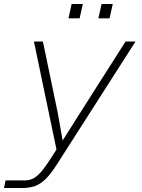

<svg xmlns="http://www.w3.org/2000/svg" viewBox="-41 -752 711 962"><path d="M248 -188 273 -48 350 -170 588 -544H638L242 75Q212 122 185.5 147Q159 172 132 181Q105 190 71 190H-21L-13 152H82Q105 152 124 143Q143 134 164.5 109.5Q186 85 214 41L242 -3L129 -544H174ZM452 -660 468 -732H524L508 -660ZM302 -660 318 -732H374L358 -660Z"/></svg>

Font: Azeret Mono Thin Thin
Style: Italic
Weight: 250
Italic angle: -12°
Version: Version 1.002